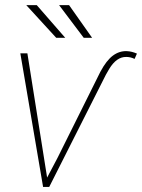

<svg xmlns="http://www.w3.org/2000/svg" viewBox="-20 -740 562 760"><path d="M166.5 -37.1 207 -113.8 377.4 -456.1Q401.4 -501 426.8 -519.8Q452.1 -538.6 481.9 -537.6Q502.4 -536.6 522 -527.8L512.7 -506.8Q497.1 -514.6 480 -514.6Q441.4 -515.6 412.1 -466.8L398.9 -443.8L174.8 0H149.9L150.4 -1L60.5 -528.8H88.4ZM238.3 -590.3H202.6L84 -719.7H125.5ZM344.7 -590.3H311.5L213.9 -719.7H253.4Z"/></svg>

Font: Roboto Thin
Style: Italic
Weight: 250
Italic angle: -12°
Designer: Google
Version: Version 2.134; 2016